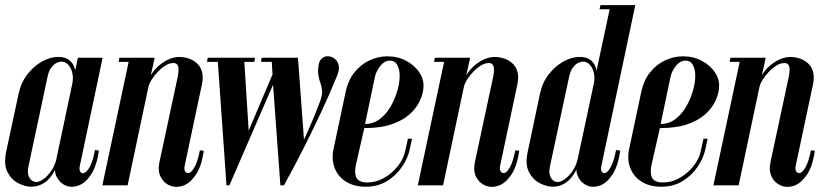

<svg xmlns="http://www.w3.org/2000/svg" viewBox="-32 -719 3222 745"><path d="M277.8 -75.5Q274.2 -60.5 279.8 -52.2Q285.2 -44 295.8 -48.4Q306.2 -52.8 317.4 -73.5Q328.5 -94.2 336.5 -137.2L351.8 -134.5Q343 -74.5 321.5 -41.9Q300 -9.2 273.4 0.6Q246.8 10.5 223.9 1.4Q201 -7.8 188.5 -31.5Q176 -55.2 184 -89.2L270.2 -495H366.2ZM248.5 -394.2Q253.2 -418.2 248.2 -437.6Q243.2 -457 232 -468.5Q220.8 -480 205.5 -480Q198.5 -480 187.8 -475Q177 -470 167.1 -457Q157.2 -444 152.5 -421L78.5 -73.8Q74.2 -53.2 78 -39.9Q81.8 -26.5 90.5 -19.6Q99.2 -12.8 109 -12.8Q122 -12.8 138 -25Q154 -37.2 167.8 -57.4Q181.5 -77.5 186.8 -102ZM194 -98Q186.2 -64 170.5 -40.8Q154.8 -17.5 133.6 -6Q112.5 5.5 90 5.5Q65.8 5.5 39 -8Q12.2 -21.5 -3 -51.4Q-18.2 -81.2 -8 -130.5L40 -354.5Q49.2 -398 73.9 -430.1Q98.5 -462.2 130.9 -480.2Q163.2 -498.2 194.2 -498.2Q222 -498.2 238.2 -484.8Q254.5 -471.2 259.2 -448.5Q264 -425.8 258.5 -396.2Z M365.2 0 467.2 -479H428.2L431.2 -495H568.2L553.2 -427Q567 -449.5 585.5 -465.1Q604 -480.8 624 -489.4Q644 -498 663.8 -498Q679.8 -498 697.6 -492.8Q715.5 -487.5 730.1 -475.2Q744.8 -463 751.1 -443Q757.5 -423 752 -393.8L684.5 -75.5Q681.2 -61.5 687 -53.4Q692.8 -45.2 702.5 -48.2Q712.2 -51.2 723.4 -71.6Q734.5 -92 743.8 -136L758.8 -133.8Q750 -73.5 727.8 -40.8Q705.5 -8 678.8 1.4Q652 10.8 628.1 1.4Q604.2 -8 591.9 -31.8Q579.5 -55.5 586.5 -89.2L657.8 -422Q663 -449.5 659 -462Q655 -474.5 641 -474.5Q625.5 -474.5 609.5 -464.5Q593.5 -454.5 579.5 -439.6Q565.5 -424.8 555.6 -408.6Q545.8 -392.5 543.5 -379.8L463.2 0Z M771.2 -479 774.2 -495H957.8L954.8 -479H916L933 -212L1025.5 -430.5L1022.5 -479H980.5L983.5 -495H1124.2L1147.5 -177Q1156 -196 1166.6 -219.6Q1177.2 -243.2 1188 -269.5Q1198.8 -295.8 1209 -323.2Q1218.2 -347 1217.8 -363.2Q1217.2 -379.5 1212.4 -393.1Q1207.5 -406.8 1204 -423Q1200.5 -439.2 1203.8 -462.8Q1205.8 -482.5 1216.5 -491.9Q1227.2 -501.2 1240.9 -500.8Q1254.5 -500.2 1266.2 -491.4Q1278 -482.5 1281.9 -466.2Q1285.8 -450 1276.8 -427Q1245.8 -350.8 1211.4 -277.8Q1177 -204.8 1146.5 -144.9Q1116 -85 1095.2 -46.5Q1074.5 -8 1069.8 0H1056L1027.5 -390.2L858.2 0H846.8L813.2 -479Z M1262 -140 1308.8 -360.5Q1319 -408.5 1344.2 -439.4Q1369.5 -470.2 1403.1 -485.4Q1436.8 -500.5 1471 -500.5Q1512 -500.5 1545.2 -482.5Q1578.5 -464.5 1596.5 -436.1Q1614.5 -407.8 1610.8 -376.2Q1608.5 -350.8 1595.4 -324.1Q1582.2 -297.5 1555.8 -274.1Q1529.2 -250.8 1486.6 -236.4Q1444 -222 1381.5 -222L1349 -79.2Q1342.2 -48.2 1351.1 -29.6Q1360 -11 1394.2 -11Q1427.2 -11 1458.1 -28.5Q1489 -46 1511.2 -73.8Q1533.5 -101.5 1540 -132.2L1550.8 -180.8H1566.8L1556.8 -135.2Q1550.2 -105.5 1528.2 -72.4Q1506.2 -39.2 1470.5 -16.9Q1434.8 5.5 1387.2 5.5Q1341.2 5.5 1310.1 -14.4Q1279 -34.2 1266.4 -67.5Q1253.8 -100.8 1262 -140ZM1384.5 -238Q1416.8 -238 1441.9 -257.1Q1467 -276.2 1483.9 -305.9Q1500.8 -335.5 1509.8 -367.4Q1518.8 -399.2 1518.8 -424Q1518.8 -450 1509.5 -466.9Q1500.2 -483.8 1481 -483.8Q1460.5 -483.8 1444.2 -463.9Q1428 -444 1422.8 -421Z M1589.2 0 1691.2 -479H1652.2L1655.2 -495H1792.2L1777.2 -427Q1791 -449.5 1809.5 -465.1Q1828 -480.8 1848 -489.4Q1868 -498 1887.8 -498Q1903.8 -498 1921.6 -492.8Q1939.5 -487.5 1954.1 -475.2Q1968.8 -463 1975.1 -443Q1981.5 -423 1976 -393.8L1908.5 -75.5Q1905.2 -61.5 1911 -53.4Q1916.8 -45.2 1926.5 -48.2Q1936.2 -51.2 1947.4 -71.6Q1958.5 -92 1967.8 -136L1982.8 -133.8Q1974 -73.5 1951.8 -40.8Q1929.5 -8 1902.8 1.4Q1876 10.8 1852.1 1.4Q1828.2 -8 1815.9 -31.8Q1803.5 -55.5 1810.5 -89.2L1881.8 -422Q1887 -449.5 1883 -462Q1879 -474.5 1865 -474.5Q1849.5 -474.5 1833.5 -464.5Q1817.5 -454.5 1803.5 -439.6Q1789.5 -424.8 1779.6 -408.6Q1769.8 -392.5 1767.5 -379.8L1687.2 0Z M2301.5 -75.5 2433 -699H2337L2207 -89.2Q2199.8 -55.2 2211.9 -31.5Q2224 -7.8 2247.2 1.4Q2270.5 10.5 2296.8 0.6Q2323 -9.2 2344.5 -41.9Q2366 -74.5 2374.8 -134.5L2358.5 -137.2Q2350.5 -94.5 2339.4 -73.8Q2328.2 -53 2318.6 -48.6Q2309 -44.2 2303.5 -52.4Q2298 -60.5 2301.5 -75.5ZM2343.2 -683 2347 -699H2298L2294.2 -683ZM2272.2 -394.2 2209.5 -101.8Q2204 -77.2 2190.6 -57.1Q2177.2 -37 2161 -24.9Q2144.8 -12.8 2131.8 -12.8Q2122 -12.8 2113.6 -19.6Q2105.2 -26.5 2101.5 -39.9Q2097.8 -53.2 2102 -73.8L2176.2 -421Q2181.2 -444 2191 -457Q2200.8 -470 2211.5 -475Q2222.2 -480 2230 -480Q2244.5 -480 2255.8 -468.5Q2267 -457 2272 -437.6Q2277 -418.2 2272.2 -394.2ZM2216.8 -98 2280.5 -396.2Q2286.8 -425.8 2281.9 -448.5Q2277 -471.2 2261.4 -484.8Q2245.8 -498.2 2218 -498.2Q2186.2 -498.2 2153.9 -480.2Q2121.5 -462.2 2096.9 -430.1Q2072.2 -398 2063 -354.5L2015.8 -130.5Q2004.8 -81.2 2020.4 -51.4Q2036 -21.5 2062.8 -8Q2089.5 5.5 2113.8 5.5Q2136.2 5.5 2156.8 -6Q2177.2 -17.5 2193.1 -40.8Q2209 -64 2216.8 -98Z M2409 -140 2455.8 -360.5Q2466 -408.5 2491.2 -439.4Q2516.5 -470.2 2550.1 -485.4Q2583.8 -500.5 2618 -500.5Q2659 -500.5 2692.2 -482.5Q2725.5 -464.5 2743.5 -436.1Q2761.5 -407.8 2757.8 -376.2Q2755.5 -350.8 2742.4 -324.1Q2729.2 -297.5 2702.8 -274.1Q2676.2 -250.8 2633.6 -236.4Q2591 -222 2528.5 -222L2496 -79.2Q2489.2 -48.2 2498.1 -29.6Q2507 -11 2541.2 -11Q2574.2 -11 2605.1 -28.5Q2636 -46 2658.2 -73.8Q2680.5 -101.5 2687 -132.2L2697.8 -180.8H2713.8L2703.8 -135.2Q2697.2 -105.5 2675.2 -72.4Q2653.2 -39.2 2617.5 -16.9Q2581.8 5.5 2534.2 5.5Q2488.2 5.5 2457.1 -14.4Q2426 -34.2 2413.4 -67.5Q2400.8 -100.8 2409 -140ZM2531.5 -238Q2563.8 -238 2588.9 -257.1Q2614 -276.2 2630.9 -305.9Q2647.8 -335.5 2656.8 -367.4Q2665.8 -399.2 2665.8 -424Q2665.8 -450 2656.5 -466.9Q2647.2 -483.8 2628 -483.8Q2607.5 -483.8 2591.2 -463.9Q2575 -444 2569.8 -421Z M2736.2 0 2838.2 -479H2799.2L2802.2 -495H2939.2L2924.2 -427Q2938 -449.5 2956.5 -465.1Q2975 -480.8 2995 -489.4Q3015 -498 3034.8 -498Q3050.8 -498 3068.6 -492.8Q3086.5 -487.5 3101.1 -475.2Q3115.8 -463 3122.1 -443Q3128.5 -423 3123 -393.8L3055.5 -75.5Q3052.2 -61.5 3058 -53.4Q3063.8 -45.2 3073.5 -48.2Q3083.2 -51.2 3094.4 -71.6Q3105.5 -92 3114.8 -136L3129.8 -133.8Q3121 -73.5 3098.8 -40.8Q3076.5 -8 3049.8 1.4Q3023 10.8 2999.1 1.4Q2975.2 -8 2962.9 -31.8Q2950.5 -55.5 2957.5 -89.2L3028.8 -422Q3034 -449.5 3030 -462Q3026 -474.5 3012 -474.5Q2996.5 -474.5 2980.5 -464.5Q2964.5 -454.5 2950.5 -439.6Q2936.5 -424.8 2926.6 -408.6Q2916.8 -392.5 2914.5 -379.8L2834.2 0Z"/></svg>

Font: Emberly Black
Style: Italic
Weight: 900
Italic angle: -12°
Designer: Rajesh Rajput
Foundry: Rajesh Rajput
Version: Version 1.000